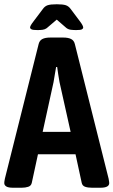

<svg xmlns="http://www.w3.org/2000/svg" viewBox="-21 -878 532 900"><path d="M40 2Q18 2 8.5 -4Q-1 -10 -1 -20Q-1 -23 -0.5 -27Q0 -31 2 -41L160 -671Q164 -688 177.5 -695Q191 -702 215 -702H275Q299 -702 312.5 -695Q326 -688 330 -671L488 -41Q491 -25 491 -20Q491 2 450 2H410Q391 2 378 -2.5Q365 -7 362 -21L333 -155H157L128 -21Q125 -7 111.5 -2.5Q98 2 81 2ZM230 -493 179 -260H310L258 -493Q255 -511 252 -529Q249 -547 247 -564H242Q239 -547 236 -529Q233 -511 230 -493ZM155 -737Q133 -737 126.5 -740.5Q120 -744 120 -749Q120 -753 123.5 -759.5Q127 -766 137 -779L180 -836Q189 -849 202.5 -853.5Q216 -858 245 -858Q274 -858 287.5 -853.5Q301 -849 311 -835L353 -779Q369 -758 369 -749Q369 -744 363 -740.5Q357 -737 336 -737Q323 -737 311 -738.5Q299 -740 290 -747L245 -786L198 -746Q190 -740 179 -738.5Q168 -737 155 -737Z"/></svg>

Font: Asap Condensed SemiBold
Style: Regular
Weight: 600
Width: 3
Designer: Pablo Cosgaya
Foundry: Omnibus-Type
Version: Version 3.001; ttfautohint (v1.8.4.7-5d5b)